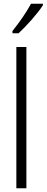

<svg xmlns="http://www.w3.org/2000/svg" viewBox="-20 -1013 251 1033"><path d="M211 -985V-993H147C120 -944 89 -899 47 -846V-834H80C120 -871 182 -939 211 -985ZM122 0V-760H68V0Z"/></svg>

Font: Noto Sans Gujarati ExtraCondensed Light
Style: Regular
Weight: 300
Width: 2
Designer: Jelle Bosma - Monotype Design Team, Universal Thirst
Foundry: Monotype Imaging Inc.
Version: Version 2.106